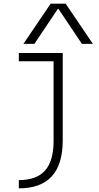

<svg xmlns="http://www.w3.org/2000/svg" viewBox="-20 -810 540 1050"><path d="M83 175Q180 175 226.5 122.5Q273 70 273 -39V-475H83V-520H323V-42Q323 89 263 154.5Q203 220 83 220ZM108 -570 257 -790H339L488 -570H428L300 -761H296L168 -570Z"/></svg>

Font: M PLUS Code Latin Light
Style: Regular
Weight: 300
Designer: Coji Morishita
Foundry: UNDERFOREST DESIGN
Version: Version 1.002; ttfautohint (v1.8.3)